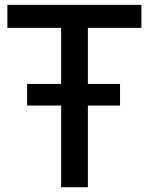

<svg xmlns="http://www.w3.org/2000/svg" viewBox="-20 -779 617 799"><path d="M10.7 -663.1V-758.8H568.4V-663.1H345.7V0H234.4V-663.1ZM92.8 -339.8V-429.7H479.5V-339.8Z"/></svg>

Font: Gothic A1 SemiBold
Style: Regular
Weight: 600
Version: Version 2.50